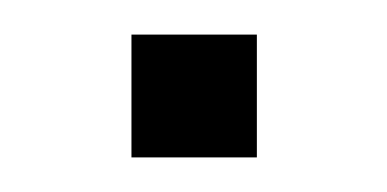

<svg xmlns="http://www.w3.org/2000/svg" viewBox="-20 -91 224 111"><path d="M56 -71H128.5V0H56Z"/></svg>

Font: Hepta Slab Light
Style: Regular
Weight: 300
Designer: Michael LaGattuta
Foundry: Michael LaGattuta
Version: Version 1.102